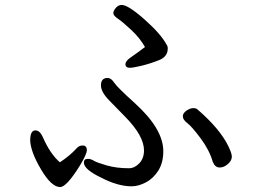

<svg xmlns="http://www.w3.org/2000/svg" viewBox="-20 -742 1040 776"><path d="M223 14Q188 14 146 -57Q104 -128 102 -174Q102 -215 123 -215Q141 -215 153 -188Q182 -121 222 -86Q263 -113 289 -142Q299 -154 314 -154Q331 -154 331 -135Q331 -119 303 -73Q249 14 223 14ZM868 -65Q849 -65 840 -88Q826 -136 790.5 -183.5Q755 -231 737 -244.5Q719 -258 719 -272Q719 -285 734 -295Q749 -305 761 -305Q773 -305 779 -299Q869 -221 903 -151Q917 -122 917 -109Q917 -93 901 -79Q885 -65 868 -65ZM512 11Q457 11 391 -23Q319 -57 319 -85Q319 -100 335 -100Q347 -100 359 -92.5Q371 -85 411 -73.5Q451 -62 501 -62Q524 -62 543 -82Q562 -102 562 -134Q562 -192 488 -268Q457 -300 422.5 -335Q388 -370 388 -397Q388 -427 415 -427Q429 -427 441.5 -408Q454 -389 524 -326Q640 -221 640 -131Q640 -84 619.5 -52Q599 -20 569 -4.5Q539 11 512 11ZM505 -468Q487 -468 487 -483Q487 -495 507 -509Q543 -534 566 -552Q545 -589 510 -621.5Q475 -654 456.5 -666.5Q438 -679 438 -689Q438 -698 448 -710Q458 -722 472 -722Q498 -722 564 -663.5Q630 -605 653 -562Q658 -556 658 -546Q658 -513 623 -499Q588 -485 553 -476.5Q518 -468 505 -468Z"/></svg>

Font: LXGW WenKai Lite Medium
Style: Regular
Weight: 500
Designer: LXGW / Fontworks Inc.
Foundry: LXGW / Fontworks Inc.
Version: Version 1.511; March 25, 2025